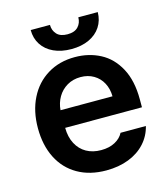

<svg xmlns="http://www.w3.org/2000/svg" viewBox="-108 -798 784 894"><g transform="rotate(-15 283.5 -350.5)"><path d="M37.1 -261.7Q37.1 -343.3 68.4 -405.5Q99.6 -467.8 156.5 -502.4Q213.4 -537.1 288.1 -537.1Q355.5 -537.1 410.4 -508.3Q465.3 -479.5 497.8 -419.2Q530.3 -358.9 530.3 -269.5V-230.5H160.2Q160.6 -186 177.7 -153.6Q194.8 -121.1 225.1 -104Q255.4 -86.9 295.9 -86.9Q335.4 -86.9 363.3 -102.1Q391.1 -117.2 403.3 -141.6H525.4Q514.2 -95.7 482.9 -61.3Q451.7 -26.9 403.6 -8.1Q355.5 10.7 294.9 10.7Q215.8 10.7 157.5 -22.7Q99.1 -56.2 68.1 -117.7Q37.1 -179.2 37.1 -261.7ZM411.1 -315.4Q410.6 -351.6 395.5 -379.9Q380.4 -408.2 353 -424.3Q325.7 -440.4 290 -440.4Q253.4 -440.4 224.9 -423.6Q196.3 -406.7 179.7 -378.2Q163.1 -349.6 160.6 -315.4ZM284.2 -577.1Q235.4 -577.1 199 -594Q162.6 -610.8 142.8 -641.4Q123 -671.9 123 -711.9H215.8Q215.8 -685.1 232.7 -666.7Q249.5 -648.4 284.2 -648.4Q318.4 -648.4 335.4 -666.5Q352.5 -684.6 352.5 -711.9H446.3Q445.8 -671.9 425.8 -641.4Q405.8 -610.8 369.4 -594Q333 -577.1 284.2 -577.1Z"/></g></svg>

Font: Pretendard JP SemiBold
Style: Regular
Weight: 600
Designer: Base glyphs from Inter by Rasmus Andersson; Hangeul glyphs from Noto Sans CJK(Source Han Sans) by Jang Soo-young and Kan
Foundry: Kil Hyung-jin
Version: Version 1.309